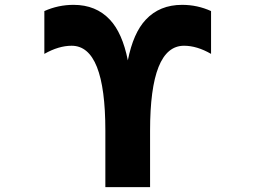

<svg xmlns="http://www.w3.org/2000/svg" viewBox="-20 -762 1040 784"><path d="M723.6 -742.2Q786.1 -742.2 841.8 -716.8V-542Q784.2 -575.2 731.4 -575.2Q592.8 -575.2 592.8 -228.5V2H410.2V-228.5Q410.2 -575.2 272.5 -575.2Q219.7 -575.2 161.1 -542V-716.8Q217.8 -742.2 280.3 -742.2Q372.1 -742.2 428.7 -681.6Q479.5 -627.9 502 -515.6Q524.4 -627.9 575.2 -681.6Q631.8 -742.2 723.6 -742.2Z"/></svg>

Font: Gen Shin Gothic Monospace Heavy
Style: Bold
Weight: 800
Designer: [Source Han Sans]
Ryoko NISHIZUKA  (kana & ideographs); Paul D. Hunt (Latin, Greek & Cyrillic); Wenlong ZHANG  (bopomofo
Version: Version 1.002.20150607